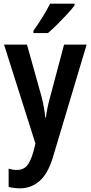

<svg xmlns="http://www.w3.org/2000/svg" viewBox="-20 -786 494 1046"><path d="M2 -543H127L207 -257Q221 -201 227 -145H230Q236 -197 253 -257L329 -543H452L267 75Q240 162 194.5 201Q149 240 90 240Q72 240 56.5 238Q41 236 27 232V133Q37 136 48.5 138Q60 140 72 140Q107 140 127 116.5Q147 93 162 40L173 -4ZM386 -756Q372 -737 346.5 -709.5Q321 -682 292.5 -653.5Q264 -625 241 -606H162V-618Q188 -655 212 -693.5Q236 -732 253 -766H386Z"/></svg>

Font: Noto Sans Gurmukhi Condensed SemiBold
Style: Regular
Weight: 600
Width: 3
Designer: Jelle Bosma - Monotype Design Team
Foundry: Monotype Imaging Inc.
Version: Version 2.004; ttfautohint (v1.8.4.7-5d5b)